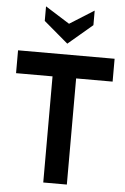

<svg xmlns="http://www.w3.org/2000/svg" viewBox="-62 -994 678 1038"><g transform="rotate(5 277.0 -475.0)"><path d="M213 0V-576H15V-700H539V-576H341V0ZM277 -759 145 -871V-950L277 -867L409 -950V-871Z"/></g></svg>

Font: Cabin VF Beta
Style: Regular
Weight: 400
Designer: Pablo Impallari
Foundry: Pablo Impallari. http://www.impallari.com Igino Marini. http://www.ikern.com
Version: Version 2.200